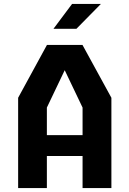

<svg xmlns="http://www.w3.org/2000/svg" viewBox="-20 -959 660 979"><path d="M72.5 0H219V-163.5H401V0H548V-460.5L400.5 -730H219.5L72.5 -460.5ZM369.5 -812H252.5L347.5 -939H494.5ZM219 -270V-410.5L310 -601L401 -410.5V-270Z"/></svg>

Font: Monaspace Krypton
Style: Bold
Weight: 700
Designer: Riley Cran & the Lettermatic Team
Foundry: Lettermatic
Version: Version 1.200 (Monaspace Krypton)